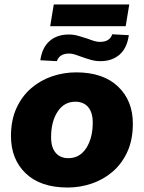

<svg xmlns="http://www.w3.org/2000/svg" viewBox="-20 -826 642 857"><path d="M282 11Q161 11 95 -52Q29 -115 29 -219Q29 -290 53.5 -343.5Q78 -397 119.5 -432.5Q161 -468 213 -485.5Q265 -503 320 -503Q440 -503 506.5 -440Q573 -377 573 -274Q573 -202 548.5 -148.5Q524 -95 482.5 -59.5Q441 -24 389 -6.5Q337 11 282 11ZM285 -120Q336 -120 365 -165Q394 -210 394 -279Q394 -324 373.5 -348Q353 -372 316 -372Q266 -372 237 -327.5Q208 -283 208 -213Q208 -168 228.5 -144Q249 -120 285 -120ZM204 -709 220 -806H557L541 -709ZM234 -553 160 -557Q168 -614 201.5 -643Q235 -672 287 -672Q310 -672 331 -665.5Q352 -659 372 -653Q387 -647 400.5 -643Q414 -639 426 -639Q470 -639 481 -673L555 -669Q547 -611 513.5 -582Q480 -553 428 -553Q406 -553 385 -559Q364 -565 345 -572Q329 -578 315 -582.5Q301 -587 289 -587Q245 -587 234 -553Z"/></svg>

Font: Nunito Sans Black
Style: Italic
Weight: 900
Italic angle: -9°
Designer: Vernon Adams
Foundry: Vernon Adams
Version: Version 3.006; ttfautohint (v1.8.3)